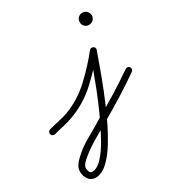

<svg xmlns="http://www.w3.org/2000/svg" viewBox="-197 -558 893 979"><g transform="rotate(-30 250.0 -68.5)"><path d="M9 17Q2 19 -4.5 15.5Q-11 12 -13 5Q-15 -2 -11.5 -8.5Q-8 -15 -1 -17Q28 -25 57 -31Q86 -37 114 -47Q195 -78 260 -138.5Q325 -199 377 -265Q386 -276 400 -269Q413 -262 407 -248Q396 -217 377 -164Q358 -111 333 -48Q308 15 278.5 78.5Q249 142 216.5 195.5Q184 249 149 281Q114 313 79 313Q52 313 37.5 292.5Q23 272 23 247Q23 228 33 212.5Q43 197 56 185Q95 147 145.5 118.5Q196 90 242 62Q305 26 366.5 -12Q428 -50 487 -91Q493 -95 500 -94Q507 -93 511 -87Q515 -81 514 -74Q513 -67 507 -63Q450 -23 391 14Q332 51 271 86Q227 112 181.5 138Q136 164 96 196Q86 204 72 218Q58 232 58 247Q58 257 62.5 267.5Q67 278 79 278Q106 278 136 246.5Q166 215 195.5 162.5Q225 110 253 48.5Q281 -13 305 -74Q329 -135 347 -184.5Q365 -234 375 -260Q377 -267 384 -267.5Q391 -268 397 -264Q403 -261 406 -255Q409 -249 405 -243Q349 -173 280.5 -110Q212 -47 126 -15Q97 -4 67.5 2.5Q38 9 9 17Q9 17 9 17Q9 17 9 17ZM439 -414Q439 -415 438 -415Q438 -415 438 -414Q438 -414 438 -414Q439 -414 439 -414ZM403 -414Q403 -429 413 -439.5Q423 -450 438 -450Q453 -450 463.5 -439.5Q474 -429 474 -414Q474 -399 463.5 -389Q453 -379 438 -379Q423 -379 413 -389Q403 -399 403 -414Z"/></g></svg>

Font: FRB American Cursive
Style: Italic
Weight: 400
Italic angle: -25°
Version: Version 2.0;Modular Font Editor K font №1